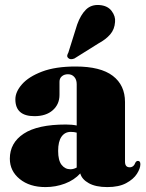

<svg xmlns="http://www.w3.org/2000/svg" viewBox="-20 -749 594 781"><path d="M20 -103.5Q20 -168 76.5 -205.2Q133 -242.5 248 -242.5Q273.5 -242.5 292 -238.5V-406.5Q292 -425 282.2 -436Q272.5 -447 256.5 -447Q241.5 -447 231.8 -438.8Q222 -430.5 222 -416.5V-363Q222 -325 194.8 -300.8Q167.5 -276.5 120 -276.5Q42.5 -276.5 42.5 -345Q42.5 -375.5 69.5 -406.2Q96.5 -437 151 -457.8Q205.5 -478.5 287.5 -478.5Q389 -478.5 438.8 -440.5Q488.5 -402.5 488.5 -334V-91.5Q488.5 -68.5 507.5 -68.5Q524 -68.5 531 -88Q535 -94.5 541 -94.5Q551 -94.5 551 -81Q551 -64 537 -42Q523 -20 493.2 -4Q463.5 12 416.5 12Q369.5 12 341.2 -3.8Q313 -19.5 306.5 -43.5Q282 -16.5 244.2 -2.2Q206.5 12 165 12Q100.5 12 60.2 -20.8Q20 -53.5 20 -103.5ZM216.5 -135Q216.5 -96.5 230.5 -78.5Q244.5 -60.5 266.5 -60.5Q279 -60.5 292 -67.5V-209.5Q281.5 -212.5 267.5 -212.5Q244 -212.5 230.2 -193Q216.5 -173.5 216.5 -135ZM294 -649.5Q308 -688.5 329.5 -709.8Q351 -731 384.5 -728.5Q418 -726 434.2 -704.2Q450.5 -682.5 448 -659.5Q446 -629.5 428.2 -609Q410.5 -588.5 380 -572L282.5 -511Q266 -504.5 257.5 -513Q252.5 -518 253.5 -523.5Q254.5 -529 258 -535Z"/></svg>

Font: Fraunces 72pt Black
Style: Regular
Weight: 900
Version: Version 1.000;[0bf87f6ff]